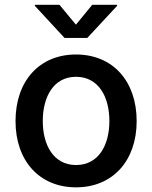

<svg xmlns="http://www.w3.org/2000/svg" viewBox="-20 -784 645 815"><path d="M302.7 11.2C458.5 11.2 560.1 -101.6 560.1 -270C560.1 -439.9 458.5 -552.7 302.7 -552.7C147 -552.7 45.9 -439.9 45.9 -270C45.9 -101.6 147 11.2 302.7 11.2ZM302.7 -83.5C207.5 -83.5 161.6 -168 161.6 -270C161.6 -373.5 207.5 -458 302.7 -458C398.4 -458 444.3 -373 444.3 -270C444.3 -168 398.4 -83.5 302.7 -83.5ZM232.4 -763.7H127.9V-759.3L253.9 -623H350.6L477.1 -759.3V-763.7H371.6L302.2 -679.2Z"/></svg>

Font: Raveo Medium
Style: Regular
Weight: 500
Designer: Jakub Foglar, Rasmus Andersson (Inter)
Foundry: Jakubfoglar.com
Version: Version 1.100;Glyphs 3.2.3 (3260)